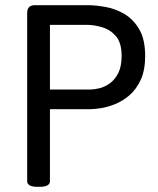

<svg xmlns="http://www.w3.org/2000/svg" viewBox="-20 -720 610 742"><path d="M318 -700Q350 -700 388.5 -693Q427 -686 461.5 -665.5Q496 -645 518.5 -606Q541 -567 541 -504Q541 -449 524 -412Q507 -375 481 -352.5Q455 -330 425.5 -318Q396 -306 370 -302Q344 -298 328 -298H173V-20Q173 2 133 2H125Q85 2 85 -20V-670Q85 -700 115 -700ZM315 -624H173V-374H329Q344 -374 364.5 -379Q385 -384 404.5 -398Q424 -412 437 -437.5Q450 -463 450 -504Q450 -554 428.5 -579.5Q407 -605 375.5 -614.5Q344 -624 315 -624Z"/></svg>

Font: Asap VF Beta
Style: Regular
Weight: 400
Designer: Pablo Cosgaya
Foundry: Pablo Cosgaya
Version: Version 1.007